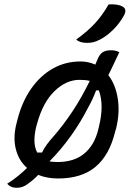

<svg xmlns="http://www.w3.org/2000/svg" viewBox="-20 -834 640 909"><path d="M494 -813Q537 -816 560 -803Q583 -791 567 -761Q548 -726 518 -695.5Q488 -665 456 -648Q437 -638 423 -634.5Q409 -631 393 -631Q357 -631 341 -647Q394 -685 430 -724Q466 -763 494 -813ZM361 -543Q399 -543 431 -528Q434 -535 437 -542Q440 -549 443 -556Q453 -579 467.5 -587.5Q482 -596 504 -596Q517 -596 526 -594Q535 -592 545 -587Q532 -558 518.5 -531Q505 -504 493 -478Q527 -434 537.5 -367.5Q548 -301 530 -227L525 -210Q498 -99 432 -44Q366 11 255 11Q203 11 161 -6Q141 16 111 37Q88 55 61 55Q43 55 32.5 50Q22 45 14 36Q44 17 67.5 -2.5Q91 -22 108 -39Q68 -74 54.5 -130Q41 -186 59 -253L63 -269Q85 -354 128.5 -415.5Q172 -477 231 -510Q290 -543 361 -543ZM357 -456Q293 -456 238 -402.5Q183 -349 156 -250L152 -236Q143 -201 143 -169Q143 -137 156 -112H179Q188 -131 201.5 -149.5Q215 -168 234 -189Q281 -243 324 -308Q367 -373 405 -451Q385 -456 357 -456ZM400 -330Q362 -255 314.5 -189Q267 -123 214 -70Q231 -67 253 -67Q331 -67 379 -107Q427 -147 445 -220L448 -233Q474 -336 448 -406H435Q418 -361 400 -330Z"/></svg>

Font: Recursive Mn Csl St
Style: Italic
Weight: 400
Italic angle: -15°
Monospace: yes
Version: Version 1.079;hotconv 1.0.112;makeotfexe 2.5.65598; ttfautoh